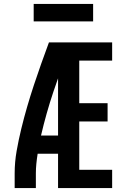

<svg xmlns="http://www.w3.org/2000/svg" viewBox="-20 -949 640 969"><path d="M54 0V-74Q54 -131 64 -187.5Q74 -244 87.5 -299.5Q101 -355 117 -410Q133 -465 151 -519.5Q169 -574 188 -627.5Q207 -681 227 -735H273V-720L327 -702Q286 -595 249.5 -486Q213 -377 187 -265H273V-173H170Q166 -148 163.5 -123Q161 -98 161 -74V0ZM273 0V-735H546V-643H380V-428H523V-336H380V-92H546V0ZM150 -841V-929H450V-841Z"/></svg>

Font: Iosevka Curly SmBdEx
Style: Regular
Weight: 600
Width: 7
Monospace: yes
Designer: Belleve Invis
Foundry: Belleve Invis
Version: Version 11.1.0; ttfautohint (v1.8.3)